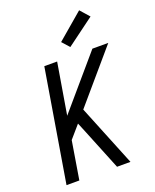

<svg xmlns="http://www.w3.org/2000/svg" viewBox="-176 -1084 952 1182"><g transform="rotate(-20 300.0 -492.5)"><path d="M50 0 172 -735H256L200 -400L487 -735H591L306 -402L469 0H381L270 -274L246 -332L175 -250L134 0ZM363 -791 320 -839 491 -985 544 -925Z"/></g></svg>

Font: Iosevka SS04 Extended Oblique
Style: Regular
Weight: 400
Width: 7
Italic angle: -9°
Monospace: yes
Designer: Belleve Invis
Foundry: Belleve Invis
Version: Version 19.0.0; ttfautohint (v1.8.4)